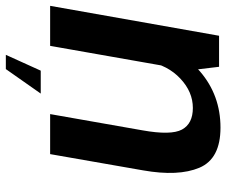

<svg xmlns="http://www.w3.org/2000/svg" viewBox="-90 -558 794 674"><g transform="rotate(90 307.0 -221.0)"><path d="M-9.5 0H131L217 -488.5L204.5 -593H95.5ZM370.5 0H511L568 -326Q590 -450 558.8 -524Q527.5 -598 418 -598Q304.5 -598 221.2 -526.5Q138 -455 124.5 -379L186.5 -344Q199 -413 245.8 -457Q292.5 -501 349 -501Q404 -501 424.8 -462.8Q445.5 -424.5 427.5 -324ZM162.5 155.5H212.5L298.5 33H218Z"/></g></svg>

Font: Anybody UltraCondensed Thin SemiBold
Style: Italic
Weight: 600
Italic angle: -10°
Version: Version 1.111